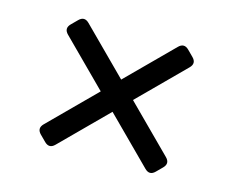

<svg xmlns="http://www.w3.org/2000/svg" viewBox="-68 -522 743 610"><g transform="rotate(15 303.0 -217.0)"><path d="M155 -17Q138 0 121 -17L102 -36Q85 -53 102 -70L250 -218L103 -365Q86 -382 103 -399L122 -418Q139 -435 156 -418L303 -271L450 -418Q467 -435 484 -418L503 -399Q520 -382 503 -365L356 -218L504 -70Q521 -53 504 -36L485 -17Q468 0 451 -17L303 -165Z"/></g></svg>

Font: Pitagon Sans Text
Style: Regular
Weight: 400
Designer: Travis Tran
Foundry: Pitagon
Version: Version 1.001; ttfautohint (v1.8.4.7-5d5b);gftools[0.9.26]